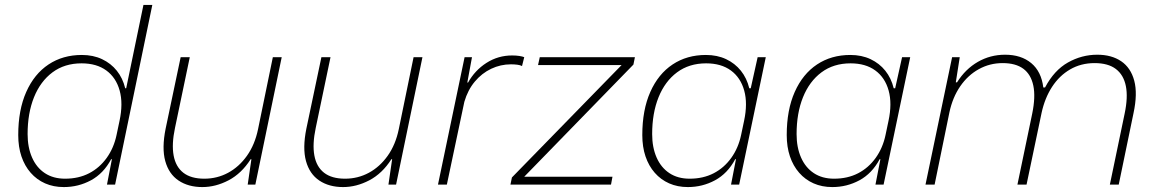

<svg xmlns="http://www.w3.org/2000/svg" viewBox="-20 -749 4686 779"><path d="M239 10Q197 10 163 -5Q129 -20 104.5 -48Q80 -76 67 -114.5Q54 -153 54 -201Q54 -303 86.5 -376Q119 -449 177 -487.5Q235 -526 312 -526Q358 -526 394 -509Q430 -492 454 -462Q478 -432 488 -391H492L562 -729H598L447 0H414L434 -103H431Q400 -45 349 -17.5Q298 10 239 10ZM244 -24Q299 -24 341.5 -46Q384 -68 413 -108.5Q442 -149 453 -202L465 -259Q480 -329 465.5 -381.5Q451 -434 411.5 -463Q372 -492 311 -492Q242 -492 193 -455.5Q144 -419 118 -354.5Q92 -290 92 -205Q92 -151 110 -110Q128 -69 162 -46.5Q196 -24 244 -24Z M801 10Q744 10 704.5 -16.5Q665 -43 650.5 -95.5Q636 -148 652 -227L713 -517H750L690 -230Q676 -164 684.5 -118Q693 -72 724 -48Q755 -24 809 -24Q861 -24 905.5 -48Q950 -72 982 -117Q1014 -162 1027 -225L1087 -517H1123L1016 0H985L1000 -103H997Q960 -45 907.5 -17.5Q855 10 801 10Z M1372 10Q1315 10 1275.5 -16.5Q1236 -43 1221.5 -95.5Q1207 -148 1223 -227L1284 -517H1321L1261 -230Q1247 -164 1255.5 -118Q1264 -72 1295 -48Q1326 -24 1380 -24Q1432 -24 1476.5 -48Q1521 -72 1553 -117Q1585 -162 1598 -225L1658 -517H1694L1587 0H1556L1571 -103H1568Q1531 -45 1478.5 -17.5Q1426 10 1372 10Z M1757 0 1865 -517H1895L1876 -414H1879Q1907 -464 1954 -494Q2001 -524 2058 -524Q2074 -524 2087 -522Q2100 -520 2107 -517L2098 -481Q2091 -485 2078.5 -486.5Q2066 -488 2053 -488Q2011 -488 1973 -470Q1935 -452 1906.5 -418Q1878 -384 1864 -336L1793 0Z M2051 0 2057 -29 2502 -485H2163L2170 -517H2556L2550 -487L2107 -32H2465L2459 0Z M2771 10Q2729 10 2695 -5Q2661 -20 2636.5 -48Q2612 -76 2599 -114.5Q2586 -153 2586 -201Q2586 -303 2618.5 -376Q2651 -449 2709 -487.5Q2767 -526 2844 -526Q2890 -526 2926 -509Q2962 -492 2986 -462Q3010 -432 3020 -391H3026L3054 -517H3087L2979 0H2946L2966 -103H2963Q2932 -45 2881 -17.5Q2830 10 2771 10ZM2778 -24Q2833 -24 2875.5 -46Q2918 -68 2947 -108.5Q2976 -149 2987 -202L2999 -259Q3014 -329 2999.5 -381.5Q2985 -434 2945.5 -463Q2906 -492 2845 -492Q2776 -492 2727 -455.5Q2678 -419 2652 -354.5Q2626 -290 2626 -205Q2626 -151 2644 -110Q2662 -69 2696 -46.5Q2730 -24 2778 -24Z M3357 10Q3315 10 3281 -5Q3247 -20 3222.5 -48Q3198 -76 3185 -114.5Q3172 -153 3172 -201Q3172 -303 3204.5 -376Q3237 -449 3295 -487.5Q3353 -526 3430 -526Q3476 -526 3512 -509Q3548 -492 3572 -462Q3596 -432 3606 -391H3612L3640 -517H3673L3565 0H3532L3552 -103H3549Q3518 -45 3467 -17.5Q3416 10 3357 10ZM3364 -24Q3419 -24 3461.5 -46Q3504 -68 3533 -108.5Q3562 -149 3573 -202L3585 -259Q3600 -329 3585.5 -381.5Q3571 -434 3531.5 -463Q3492 -492 3431 -492Q3362 -492 3313 -455.5Q3264 -419 3238 -354.5Q3212 -290 3212 -205Q3212 -151 3230 -110Q3248 -69 3282 -46.5Q3316 -24 3364 -24Z M3735 0 3843 -517H3874L3858 -415H3863Q3897 -469 3947.5 -498Q3998 -527 4058 -527Q4123 -527 4164 -493Q4205 -459 4213 -394H4220Q4257 -464 4313 -495.5Q4369 -527 4432 -527Q4490 -527 4529 -500.5Q4568 -474 4582 -421.5Q4596 -369 4579 -290L4519 0H4483L4543 -288Q4557 -354 4548 -399.5Q4539 -445 4507.5 -469Q4476 -493 4421 -493Q4366 -493 4322 -467.5Q4278 -442 4248.5 -396.5Q4219 -351 4206 -291L4145 0H4108L4168 -288Q4182 -356 4172.5 -401.5Q4163 -447 4132 -470Q4101 -493 4048 -493Q3996 -493 3951.5 -468.5Q3907 -444 3876 -399Q3845 -354 3832 -293L3772 0Z"/></svg>

Font: Mona Sans ExtraLight
Style: Italic
Weight: 200
Italic angle: -11.6951°
Designer: Deni Anggara
Foundry: GitHub
Version: Version 2.000